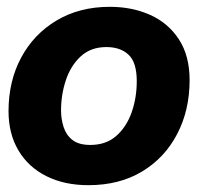

<svg xmlns="http://www.w3.org/2000/svg" viewBox="-20 -530 616 563"><path d="M239 13Q169 13 116 -13.5Q63 -40 34 -89Q5 -138 5 -204Q5 -292 42 -361Q79 -430 146 -470Q213 -510 302 -510Q368 -510 421 -486Q474 -462 505 -414Q536 -366 536 -295Q536 -207 499.5 -137Q463 -67 396.5 -27Q330 13 239 13ZM245 -105Q291 -105 321 -131.5Q351 -158 366 -200.5Q381 -243 381 -292Q381 -347 357 -369.5Q333 -392 292 -392Q246 -392 216.5 -364.5Q187 -337 173 -294.5Q159 -252 159 -206Q159 -181 166.5 -157.5Q174 -134 192.5 -119.5Q211 -105 245 -105Z"/></svg>

Font: Atkinson Hyperlegible
Style: Bold Italic
Weight: 700
Italic angle: -12°
Designer: Elliott Scott, Megan Eiswerth, Linus Boman, Theodore Petrosky
Foundry: Braille Institute
Version: Version 1.006; ttfautohint (v1.8.3)